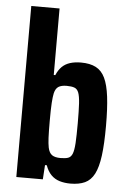

<svg xmlns="http://www.w3.org/2000/svg" viewBox="-54 -783 558 831"><g transform="rotate(5 225.5 -367.5)"><path d="M283.2 8Q257.8 8 236.3 1.5Q214.9 -5 199.5 -20.6Q184 -36.3 174.9 -62.2H167.2L163.2 0H48V-743H170.9V-454H177.6Q187.2 -476.7 201.5 -490.9Q215.9 -505 236.6 -511.5Q257.4 -518 283.8 -518Q323.2 -518 348.7 -504.8Q374.2 -491.6 388.5 -461.6Q402.8 -431.7 409.1 -380.7Q415.4 -329.7 415.4 -254Q415.4 -175.7 408.7 -124.7Q402 -73.7 386.9 -44.6Q371.8 -15.6 346.4 -3.8Q320.9 8 283.2 8ZM230.9 -98.5Q252.1 -98.5 264.3 -102.7Q276.5 -107 282.6 -122Q288.7 -136.9 290.7 -168.7Q292.6 -200.5 292.6 -255Q292.6 -309.5 290.7 -341Q288.7 -372.5 282.8 -387.8Q276.9 -403 264.5 -407.5Q252.1 -412.1 230.9 -412.1Q208.1 -412.1 195.4 -404.1Q182.7 -396 177.8 -375.1Q174.6 -360.9 172.7 -333.1Q170.9 -305.4 170.9 -255Q170.9 -208.2 172.1 -181.8Q173.4 -155.4 176.7 -139Q181.5 -116.1 194.3 -107.3Q207.1 -98.5 230.9 -98.5Z"/></g></svg>

Font: Saira Thin Condensed
Style: Regular
Weight: 100
Width: 3
Version: Version 1.101